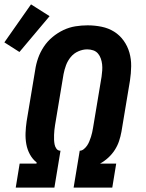

<svg xmlns="http://www.w3.org/2000/svg" viewBox="-49 -859 669 879"><path d="M23 0 41 -110H118L119 -115Q100 -130 88 -152Q76 -174 71.5 -199Q67 -224 68 -250.5Q69 -277 73 -304L112 -538Q116 -566 125.5 -593Q135 -620 151.5 -645Q168 -670 191.5 -689.5Q215 -709 241.5 -721.5Q268 -734 296 -738.5Q324 -743 352 -743Q385 -743 416.5 -736.5Q448 -730 473.5 -714Q499 -698 517 -673Q535 -648 543.5 -618Q552 -588 551.5 -555.5Q551 -523 546 -490L507 -256Q503 -234 496 -213Q489 -192 476.5 -172.5Q464 -153 446.5 -137Q429 -121 409 -110H483L465 0H288L316 -169Q326 -169 335 -176.5Q344 -184 350 -193Q356 -202 360 -212Q364 -222 367.5 -232.5Q371 -243 373 -253Q375 -263 377 -274L416 -508Q418 -522 419 -536.5Q420 -551 418.5 -564.5Q417 -578 412.5 -591Q408 -604 399.5 -614Q391 -624 378 -628.5Q365 -633 350 -633Q330 -633 309.5 -624Q289 -615 275 -598Q261 -581 253.5 -561Q246 -541 242 -520L203 -286Q201 -275 200 -263.5Q199 -252 198.5 -241Q198 -230 198.5 -219Q199 -208 201 -197.5Q203 -187 209.5 -178Q216 -169 228 -169L200 0ZM40 -621 -29 -665 93 -839 178 -785Z"/></svg>

Font: Iosevka SS04 XBd Ex Obl
Style: Regular
Weight: 800
Width: 7
Italic angle: -9°
Monospace: yes
Designer: Belleve Invis
Foundry: Belleve Invis
Version: Version 19.0.0; ttfautohint (v1.8.4)